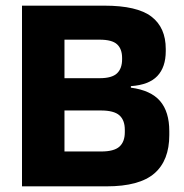

<svg xmlns="http://www.w3.org/2000/svg" viewBox="-20 -659 650 679"><path d="M169.4 0V-123.3H337.9Q383.2 -123.3 402.3 -140.4Q421.4 -157.6 421.4 -191.4V-200Q421.4 -234.1 402.2 -251.2Q382.9 -268.3 336.7 -268.3H166.8V-382.5H332.6Q375.8 -382.5 393.8 -399.6Q411.8 -416.7 411.8 -449.1V-453.9Q411.8 -486 394 -502.3Q376.2 -518.7 332.4 -518.7H166.4V-639H349.2Q464.8 -639 515.5 -600.3Q566.2 -561.6 566.2 -485.9V-478.3Q566.2 -421.5 536.4 -390.1Q506.6 -358.7 442.8 -354.4V-349Q513.6 -339.6 546.2 -301.6Q578.7 -263.5 578.7 -195.2V-181.4Q578.7 -91.4 525.9 -45.7Q473 0 357.1 0ZM57.8 0V-639H208V0Z"/></svg>

Font: Anek Bangla Medium
Style: Regular
Weight: 500
Designer: Sulekha Rajkumar (Bangla), Yesha Goshar (Latin)
Foundry: Ek Type
Version: Version 1.003